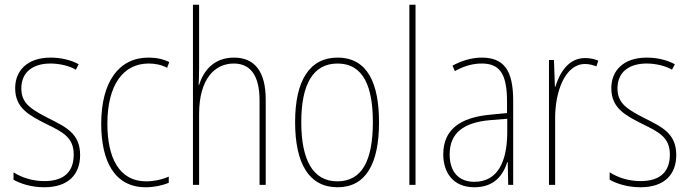

<svg xmlns="http://www.w3.org/2000/svg" viewBox="-20 -831 2911 810"><path d="M318 -177C318 -269 256 -296 183 -333C114 -369 70 -393 70 -458C70 -527 119 -563 193 -563C232 -563 273 -553 300 -537L312 -560C281 -577 239 -588 194 -588C95 -588 44 -533 44 -459C44 -375 102 -345 177 -307C245 -274 291 -251 291 -179C291 -108 252 -67 167 -67C119 -67 73 -81 37 -104V-73C64 -57 111 -41 167 -41C268 -41 318 -95 318 -177Z M595 -41C630 -41 667 -49 692 -60V-86C663 -73 629 -66 597 -66C481 -66 433 -168 433 -309C433 -473 500 -563 607 -563C634 -563 661 -558 685 -545L694 -569C668 -582 640 -588 606 -588C482 -588 407 -486 407 -309C407 -148 465 -41 595 -41Z M820 -544V-811H794V-51H820V-350C820 -498 886 -563 966 -563C1031 -563 1075 -520 1075 -407V-51H1101V-411C1101 -531 1053 -588 967 -588C879 -588 837 -528 820 -473H818C819 -497 820 -514 820 -544Z M1579 -315C1579 -479 1531 -588 1404 -588C1286 -588 1225 -491 1225 -316C1225 -139 1285 -41 1404 -41C1522 -41 1579 -138 1579 -315ZM1251 -316C1251 -474 1300 -563 1404 -563C1514 -563 1553 -464 1553 -316C1553 -153 1507 -66 1403 -66C1299 -66 1251 -158 1251 -316Z M1733 -51V-811H1707V-51Z M2012 -588C1971 -588 1927 -575 1889 -554L1899 -531C1942 -555 1979 -563 2012 -563C2087 -563 2119 -522 2119 -402V-354L2046 -347C1922 -335 1850 -285 1850 -180C1850 -104 1891 -41 1981 -41C2067 -41 2103 -94 2120 -147H2122L2124 -51H2145V-407C2145 -537 2104 -588 2012 -588ZM2046 -324 2120 -330V-271C2119 -149 2080 -64 1981 -64C1915 -64 1877 -106 1877 -180C1877 -270 1936 -314 2046 -324Z M2448 -586C2376 -586 2340 -521 2323 -465H2321L2317 -578H2296V-51H2322V-334C2322 -445 2364 -561 2448 -561C2467 -561 2483 -556 2496 -551L2504 -575C2487 -583 2467 -586 2448 -586Z M2833 -177C2833 -269 2771 -296 2698 -333C2629 -369 2585 -393 2585 -458C2585 -527 2634 -563 2708 -563C2747 -563 2788 -553 2815 -537L2827 -560C2796 -577 2754 -588 2709 -588C2610 -588 2559 -533 2559 -459C2559 -375 2617 -345 2692 -307C2760 -274 2806 -251 2806 -179C2806 -108 2767 -67 2682 -67C2634 -67 2588 -81 2552 -104V-73C2579 -57 2626 -41 2682 -41C2783 -41 2833 -95 2833 -177Z"/></svg>

Font: Noto Sans Tamil UI Condensed Thin
Style: Regular
Weight: 100
Width: 3
Designer: Jelle Bosma - Monotype Design Team
Foundry: Monotype Imaging Inc.
Version: Version 2.004